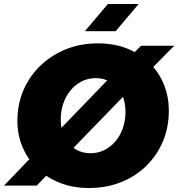

<svg xmlns="http://www.w3.org/2000/svg" viewBox="-36 -929 892 961"><path d="M260 -115 199 -214 553 -581 623 -489ZM-16 0 157 -180 227 -83 148 0ZM672 -534 598 -628 670 -700H836ZM409 12Q329 12 263.5 -14Q198 -40 150.5 -85.5Q103 -131 77 -192.5Q51 -254 51 -324Q51 -408 82 -479Q113 -550 168.5 -602.5Q224 -655 296.5 -683.5Q369 -712 453 -712Q535 -712 600.5 -686Q666 -660 712.5 -614Q759 -568 784 -507Q809 -446 809 -375Q809 -291 779 -220.5Q749 -150 695 -97.5Q641 -45 568 -16.5Q495 12 409 12ZM416 -162Q455 -162 487.5 -178.5Q520 -195 543.5 -223.5Q567 -252 579.5 -289.5Q592 -327 592 -368Q592 -423 571.5 -461Q551 -499 517.5 -518.5Q484 -538 444 -538Q405 -538 372.5 -521.5Q340 -505 316.5 -476Q293 -447 280.5 -410Q268 -373 268 -332Q268 -277 288.5 -239Q309 -201 342.5 -181.5Q376 -162 416 -162ZM389 -773 504 -909H658L543 -773Z"/></svg>

Font: MuseoModerno Black
Style: Italic
Weight: 900
Italic angle: -9°
Designer: Pablo Cosgaya, Héctor Gatti, Marcela Romero, and the Authors of The MuseoModerno Project.
Foundry: Omnibus-Type Team
Version: Version 1.003